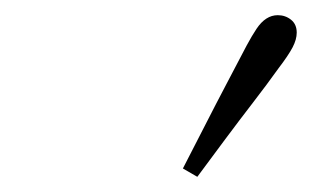

<svg xmlns="http://www.w3.org/2000/svg" viewBox="-20 -777 440 253"><path d="M221 -555Q235 -582 249.5 -610.5Q264 -639 278.5 -666.5Q293 -694 305 -717Q312 -730 318 -739Q324 -748 331 -752.5Q338 -757 346 -757Q356 -757 363.5 -751Q371 -745 371 -734Q371 -725 365.5 -714.5Q360 -704 347 -687Q332 -666 313.5 -642Q295 -618 276 -592.5Q257 -567 240 -544Z"/></svg>

Font: Source Serif 4 18pt Light
Style: Italic
Weight: 300
Italic angle: -12°
Designer: Frank Grießhammer
Foundry: Adobe Systems Incorporated
Version: Version 4.004;hotconv 1.0.116;makeotfexe 2.5.65601